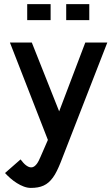

<svg xmlns="http://www.w3.org/2000/svg" viewBox="-20 -710 543 935"><path d="M28.3 -502.9 213.2 -28.6 177.7 52.9Q173.3 63.6 168.5 72.9Q163.7 82.3 158.1 89.4Q152.5 96.5 146.1 100.8Q139.6 105.1 131.7 105.1Q125.6 105.1 119.3 102.4Q113 99.7 106.4 94.7Q99.8 89.6 93.3 82.4Q86.7 75.2 80.1 66.3L4.4 132.6Q16 145.3 30.8 158.3Q45.5 171.2 62 181.5Q78.4 191.9 95.9 198.5Q113.5 205.1 130.1 205.1Q148.4 205.1 163.8 202.4Q179.2 199.7 192.3 193.7Q205.5 187.7 216.5 178.1Q227.5 168.6 237.6 154.8Q247.7 141 256.9 122.4Q266.1 103.8 275.5 80.3L502.6 -502.9H395.4L268.1 -167.7L134.9 -502.9ZM226.5 -689.9H112.5V-611.8H226.5ZM414.8 -689.9H302.4V-611.8H414.8Z"/></svg>

Font: Saysettha
Style: Regular
Weight: 400
Designer: John M. Durdin
Foundry: Lao Script for Windows
Version: Version 2.201